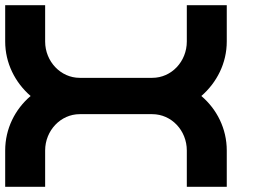

<svg xmlns="http://www.w3.org/2000/svg" viewBox="-20 -720 1020 740"><path d="M854 -700H700V-560C700 -483 641 -420 567 -420H287C214 -420 154 -483 154 -560V-700H0V-560C0 -477 38 -402 98 -350C38 -299 0 -224 0 -140V0H154V-140C154 -217 214 -280 287 -280H567C641 -280 700 -217 700 -140V0H854V-140C854 -224 816 -299 756 -350C816 -402 854 -477 854 -560Z"/></svg>

Font: Generic Techno
Style: Regular
Weight: 400
Designer: NC Empire
Foundry: NC Empire
Version: Version 1.000;hotconv 1.0.109;makeotfexe 2.5.65596